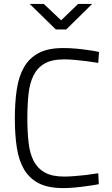

<svg xmlns="http://www.w3.org/2000/svg" viewBox="-20 -953 575 983"><path d="M486 -10Q455 -4 423 0Q396 4 364 7Q332 10 303 10Q226 10 178 -15Q130 -40 103 -86Q76 -132 66 -198Q56 -264 56 -346Q56 -429 66 -495.5Q76 -562 103 -609Q130 -656 178 -681.5Q226 -707 303 -707Q337 -707 370 -704Q403 -701 429 -697Q460 -693 487 -687L483 -631Q453 -636 422 -640Q396 -643 365.5 -646Q335 -649 308 -649Q246 -649 209 -628Q172 -607 152 -567.5Q132 -528 126 -472Q120 -416 120 -346Q120 -277 126.5 -221.5Q133 -166 153 -128Q173 -90 210 -69.5Q247 -49 309 -49Q332 -49 362.5 -51.5Q393 -54 420 -57Q452 -61 483 -66ZM319 -802H266L132 -933H204L293 -849L380 -933H452Z"/></svg>

Font: Panefresco 250wt
Style: Regular
Weight: 300
Version: Version 1.000